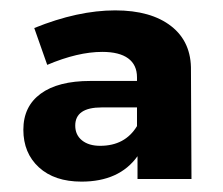

<svg xmlns="http://www.w3.org/2000/svg" viewBox="-20 -803 430 370"><path d="M245 -458V-502Q210 -453 137 -453Q85 -453 55 -480.5Q25 -508 25 -553Q25 -598 58.5 -622.5Q92 -647 154 -647H244V-654Q244 -678 227 -690.5Q210 -703 177 -703Q130 -703 71 -678L46 -749Q130 -783 202 -783Q271 -783 310 -752.5Q349 -722 348 -667L349 -458ZM244 -560V-596H176Q125 -596 125 -561Q125 -543 138 -532.5Q151 -522 173 -522Q221 -522 244 -560Z"/></svg>

Font: Montserrat SemiBold
Style: Regular
Weight: 600
Designer: Julieta Ulanovsky
Foundry: Julieta Ulanovsky
Version: Version 6.001